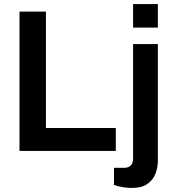

<svg xmlns="http://www.w3.org/2000/svg" viewBox="-20 -743 860 945"><path d="M76 0V-686H206V-113H550V0ZM635 -607V-723H757V-607ZM627 182Q613 182 597 180Q581 178 566 174.5Q551 171 541 167V83H591Q612 83 623.5 71.5Q635 60 635 38V-526H757V47Q757 80 745.5 111Q734 142 706 162Q678 182 627 182Z"/></svg>

Font: Archivo SemiBold
Style: Regular
Weight: 600
Designer: Hector Gatti
Foundry: Omnibus-Type
Version: Version 2.001